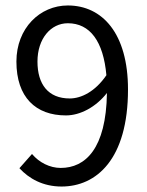

<svg xmlns="http://www.w3.org/2000/svg" viewBox="-20 -670 537 702"><path d="M235 -310C156 -310 117 -362 117 -445C117 -529 166 -585 228 -585C309 -585 358 -519 369 -395C328 -335 277 -310 235 -310ZM205 12C332 12 448 -87 448 -343C448 -548 354 -650 228 -650C126 -650 40 -567 40 -445C40 -314 111 -248 221 -248C274 -248 331 -279 371 -330C368 -126 292 -56 202 -56C162 -56 123 -76 97 -107L51 -55C86 -17 137 12 205 12Z"/></svg>

Font: Giro Sans Regular
Style: Regular
Weight: 400
Designer: Paul D. Hunt
Foundry: Adobe Systems Incorporated
Version: Version 1.000;PS 1.0;hotconv 1.0.88;makeotf.lib2.5.647800